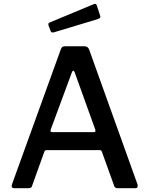

<svg xmlns="http://www.w3.org/2000/svg" viewBox="-20 -984 781 1004"><path d="M41 -12 43 -21 298 -726Q301 -735 306 -738.5Q311 -742 320 -742H421Q440 -742 446 -725L699 -20Q700 -18 700 -13Q700 0 689 0H594Q581 0 577 -12L513 -190Q511 -195 509 -197Q507 -199 501 -199H224Q215 -199 212 -191L147 -10Q144 0 130 0H53Q41 0 41 -12ZM470 -293Q477 -293 478.5 -296.5Q480 -300 478 -307L370 -607Q367 -614 363 -614Q359 -614 356 -606L245 -306L244 -300Q244 -293 253 -293ZM503 -904Q505 -898 505 -897Q505 -889 491 -884L262 -815Q259 -814 255 -814Q247 -814 244 -824L234 -850Q233 -852 233 -856Q233 -865 239 -866L472 -963L476 -964Q483 -964 486 -956Z"/></svg>

Font: n
Style: Regular
Weight: 500
Designer: Pablo Impallari, Rodrigo Fuenzalida
Foundry: Impallari Type
Version: Version 1.002; ttfautohint (v1.5)